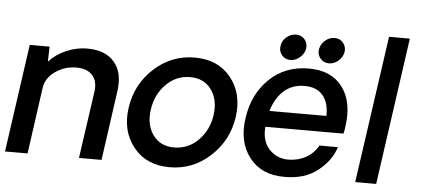

<svg xmlns="http://www.w3.org/2000/svg" viewBox="-51 -859 2139 975"><g transform="rotate(5 1018.5 -371.5)"><path d="M374 -557Q466 -557 512 -503.5Q558 -450 545 -356L495 0H380L429 -343Q436 -396 409 -426Q382 -456 327 -456Q268 -456 220 -422.5Q172 -389 165 -337L118 0H3L81 -550H182L180 -473Q215 -512 267.5 -534.5Q320 -557 374 -557Z M609 -276Q626 -396 714.5 -477.5Q803 -559 922 -559Q1041 -559 1106.5 -477.5Q1172 -396 1155 -276Q1138 -157 1049.5 -75Q961 7 842 7Q723 7 657.5 -75Q592 -157 609 -276ZM856 -95Q928 -95 979.5 -147Q1031 -199 1042 -276Q1053 -354 1015.5 -406Q978 -458 907 -458Q836 -458 784.5 -406Q733 -354 722 -276Q711 -199 748 -147Q785 -95 856 -95Z M1406 -589Q1379 -589 1362.5 -608.5Q1346 -628 1350 -655Q1353 -682 1375 -701Q1397 -720 1424 -720Q1451 -720 1467.5 -701Q1484 -682 1481 -655Q1477 -628 1454.5 -608.5Q1432 -589 1406 -589ZM1602 -589Q1576 -589 1559 -608.5Q1542 -628 1546 -655Q1550 -682 1572 -701Q1594 -720 1621 -720Q1647 -720 1663.5 -701Q1680 -682 1677 -655Q1673 -628 1651 -608.5Q1629 -589 1602 -589ZM1714 -277Q1712 -257 1707 -240H1309Q1303 -168 1341 -126.5Q1379 -85 1437 -84Q1488 -84 1528.5 -106.5Q1569 -129 1591 -169H1685Q1664 -100 1597 -47Q1530 6 1426 5Q1309 5 1248 -74.5Q1187 -154 1205 -275Q1222 -398 1302.5 -476Q1383 -554 1504 -554Q1619 -554 1675.5 -478.5Q1732 -403 1714 -277ZM1490 -464Q1427 -464 1384.5 -426Q1342 -388 1323 -322H1613Q1615 -388 1583.5 -426Q1552 -464 1490 -464Z M1788 0 1895 -750H2001L1895 0Z"/></g></svg>

Font: Oakes Grotesk Medium
Style: Italic
Weight: 500
Italic angle: -8°
Designer: Samuel Oakes
Foundry: Samuel Oakes
Version: Version 1.000;PS 001.000;hotconv 1.0.88;makeotf.lib2.5.64775